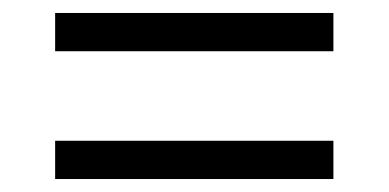

<svg xmlns="http://www.w3.org/2000/svg" viewBox="-20 -505 599 296"><path d="M494 -426H65V-485H494V-426ZM494 -229H65V-288H494V-229Z"/></svg>

Font: NameLogos Serif
Style: Regular
Weight: 500
Version: Version 0.1